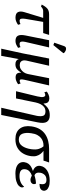

<svg xmlns="http://www.w3.org/2000/svg" viewBox="991 -1842 1091 3113"><g transform="rotate(90 1536.5 -285.5)"><path d="M269 9Q197 9 177 -30.5Q157 -70 177 -135L270 -440H159Q141 -440 124 -432.5Q107 -425 86 -405L54 -416Q85 -478 119 -507Q153 -536 213 -536H546L516 -440H335L285 -148Q279 -108 284 -83Q289 -58 318 -58Q335 -58 346 -61.5Q357 -65 370 -72L382 -33Q365 -20 334.5 -5.5Q304 9 269 9Z M645 9Q580 9 559.5 -30Q539 -69 554 -148L632 -536H749L659 -148Q650 -108 656 -83Q662 -58 692 -58Q708 -58 719 -61.5Q730 -65 744 -72L756 -33Q738 -20 708 -5.5Q678 9 645 9ZM711 -605 672 -620 726 -775Q736 -804 756.5 -809.5Q777 -815 800 -805Q823 -795 841 -776L840 -764Z M769 240 846 -112 929 -536H1046L962 -166Q956 -139 960.5 -114.5Q965 -90 984 -75Q1003 -60 1039 -60Q1074 -60 1103.5 -78.5Q1133 -97 1153 -127Q1173 -157 1180 -191L1248 -536H1365L1273 -134Q1264 -90 1268.5 -74.5Q1273 -59 1292 -59Q1308 -59 1333 -74L1346 -34Q1322 -17 1294.5 -5Q1267 7 1237 7Q1191 7 1173.5 -15.5Q1156 -38 1160 -82H1157Q1131 -40 1101 -15Q1071 10 1021 10Q987 10 966.5 -4Q946 -18 939 -42H937L886 240Z M1727 240 1859 -341Q1870 -406 1856.5 -441.5Q1843 -477 1787 -477Q1745 -477 1715.5 -454.5Q1686 -432 1668 -395.5Q1650 -359 1641 -317L1576 0H1459L1543 -346Q1560 -418 1551 -446Q1542 -474 1522 -474Q1513 -474 1501.5 -471Q1490 -468 1476 -459L1465 -499Q1486 -514 1514.5 -527Q1543 -540 1577 -540Q1609 -540 1632.5 -522Q1656 -504 1658 -448H1663Q1696 -490 1726 -511.5Q1756 -533 1785.5 -540Q1815 -547 1847 -547Q1925 -547 1955 -500.5Q1985 -454 1964 -352L1844 240Z M2236 10Q2122 10 2067 -59.5Q2012 -129 2029 -250Q2041 -331 2074.5 -386Q2108 -441 2158 -474Q2208 -507 2268 -521.5Q2328 -536 2392 -536H2614L2584 -445H2426Q2451 -427 2473.5 -399.5Q2496 -372 2507.5 -333.5Q2519 -295 2512 -244Q2503 -174 2470 -116.5Q2437 -59 2379 -24.5Q2321 10 2236 10ZM2245 -45Q2308 -45 2347 -100Q2386 -155 2399 -245Q2410 -324 2393 -372.5Q2376 -421 2353 -445H2333Q2306 -445 2276 -436Q2246 -427 2218 -405Q2190 -383 2169 -344.5Q2148 -306 2140 -246Q2127 -156 2149.5 -100.5Q2172 -45 2245 -45Z M2794 10Q2723 10 2680 -10Q2637 -30 2620 -63.5Q2603 -97 2610 -138Q2617 -178 2637.5 -204Q2658 -230 2687 -246Q2716 -262 2747 -271L2749 -276Q2706 -290 2684.5 -321.5Q2663 -353 2670 -395Q2681 -463 2745 -504.5Q2809 -546 2912 -546Q2971 -546 3008 -531Q3045 -516 3060.5 -493Q3076 -470 3072 -445Q3067 -414 3042 -397.5Q3017 -381 2961 -380Q2974 -438 2958.5 -465.5Q2943 -493 2896 -493Q2843 -493 2815.5 -463.5Q2788 -434 2781 -395Q2768 -319 2824 -299Q2860 -311 2897 -317.5Q2934 -324 2954 -324Q2963 -314 2964.5 -303Q2966 -292 2965 -282Q2961 -259 2941 -246Q2921 -233 2894 -234Q2880 -234 2861.5 -241Q2843 -248 2826 -256Q2787 -244 2759 -218Q2731 -192 2725 -155Q2708 -56 2835 -56Q2893 -56 2937.5 -76.5Q2982 -97 3005 -131Q3012 -125 3016 -114Q3020 -103 3018 -90Q3014 -65 2989.5 -42Q2965 -19 2917.5 -4.5Q2870 10 2794 10Z"/></g></svg>

Font: Noto Serif Medium
Style: Italic
Weight: 500
Italic angle: -12°
Designer: Monotype Design Team
Foundry: Monotype Imaging Inc.
Version: Version 2.014; ttfautohint (v1.8.4.7-5d5b)